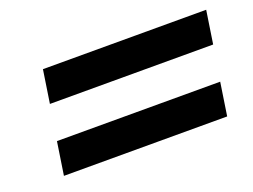

<svg xmlns="http://www.w3.org/2000/svg" viewBox="-57 -536 664 504"><g transform="rotate(-20 274.5 -284.0)"><path d="M49 -143H505L519 -235H63ZM79 -333H535L549 -425H93Z"/></g></svg>

Font: Charger Sport
Style: BdObl
Weight: 700
Designer: Jasper
Foundry: Cannot Into Space Fonts
Version: Version 1.1